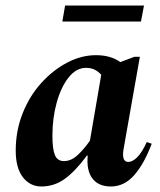

<svg xmlns="http://www.w3.org/2000/svg" viewBox="-20 -666 580 696"><path d="M130 10Q89 10 63 -23.5Q37 -57 37 -120Q37 -192 62 -255Q87 -318 129.5 -365Q172 -412 223.5 -439Q275 -466 328 -466Q381 -466 416 -441L467 -460H487L428 -126Q420 -79 445 -79Q460 -79 477 -95.5Q494 -112 512 -151L530 -145Q502 -71 466 -30.5Q430 10 382 10Q337 10 315 -19Q293 -48 298 -102H295Q252 -44 214 -17Q176 10 130 10ZM170 -174Q170 -126 179 -104Q188 -82 212 -82Q238 -82 261.5 -104Q285 -126 306 -156L347 -395Q336 -407 323 -413.5Q310 -420 292 -420Q256 -420 228.5 -385Q201 -350 185.5 -294Q170 -238 170 -174ZM206 -588 216 -646H502L491 -588Z"/></svg>

Font: Spectral
Style: Bold Italic
Weight: 700
Italic angle: -10°
Designer: Jean-Baptiste Levee
Foundry: Production Type
Version: Version 2.001